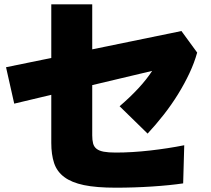

<svg xmlns="http://www.w3.org/2000/svg" viewBox="-20 -799 980 891"><path d="M218 -359 46 -318 8 -487 218 -530V-779H408V-570L822 -655L895 -555Q882 -508 859 -459Q836 -410 806 -361.5Q776 -313 740 -267Q704 -221 665 -179L535 -306Q583 -347 622 -389Q661 -431 686 -470L408 -404V-171Q408 -149 412 -133.5Q416 -118 428 -108.5Q440 -99 461.5 -95Q483 -91 517 -91Q592 -91 676 -100.5Q760 -110 835 -125L830 52Q770 61 686 66.5Q602 72 517 72Q427 72 369.5 60Q312 48 278 22.5Q244 -3 231 -42.5Q218 -82 218 -136Z"/></svg>

Font: OA Gothic ExtraBold
Style: Regular
Weight: 800
Designer: Choi Chi-young, Lee Jaesang, Lee Juhyun, Han Dohee
Foundry: DDUNGSANG CORP.
Version: Version 1.000;Build 20210203